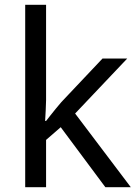

<svg xmlns="http://www.w3.org/2000/svg" viewBox="-20 -873 574 800"><path d="M172 -456Q172 -440 170.5 -414Q169 -388 168 -369H172Q178 -377 190 -392Q202 -407 214.5 -422.5Q227 -438 236 -448L407 -629H510L293 -400L525 -93H419L233 -343L172 -290V-93H85V-853H172Z"/></svg>

Font: Noto Sans Telugu UI
Style: Regular
Weight: 400
Designer: Jelle Bosma - Monotype Design Team
Foundry: Monotype Imaging Inc.
Version: Version 2.005; ttfautohint (v1.8.4.7-5d5b)